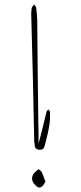

<svg xmlns="http://www.w3.org/2000/svg" viewBox="-20 -796 366 868"><path d="M190.4 -291Q191.4 -293.9 194.3 -295.9Q196.3 -298.8 198.2 -301.8Q200.2 -298.8 203.1 -295.9Q206.1 -293 206.1 -290Q206.1 -277.3 206.1 -264.6Q206.1 -251 204.1 -238.3Q201.2 -215.8 196.3 -194.3Q191.4 -171.9 185.5 -149.4Q183.6 -139.6 178.7 -127.9Q172.9 -117.2 156.2 -119.1Q140.6 -121.1 137.7 -132.8Q135.7 -144.5 134.8 -155.3Q132.8 -224.6 131.8 -294.9Q130.9 -364.3 128.9 -433.6Q127 -508.8 125 -584Q123 -659.2 121.1 -735.4Q121.1 -742.2 122.1 -748Q122.1 -754.9 124 -761.7Q125 -765.6 128.9 -768.6Q132.8 -772.5 134.8 -776.4Q136.7 -772.5 139.6 -768.6Q143.6 -765.6 143.6 -761.7Q145.5 -747.1 146.5 -732.4Q147.5 -718.8 148.4 -704.1Q149.4 -588.9 150.4 -472.7Q152.3 -356.4 153.3 -240.2Q154.3 -216.8 154.3 -193.4Q154.3 -169.9 154.3 -146.5Q164.1 -183.6 172.9 -218.8Q181.6 -254.9 190.4 -291ZM167 48.8Q163.1 51.8 158.2 51.8Q155.3 51.8 152.3 50.8Q144.5 46.9 138.7 40Q124 25.4 125 8.8Q126 -7.8 141.6 -20.5Q145.5 -23.4 149.4 -27.3Q153.3 -31.2 154.3 -31.2Q159.2 -28.3 163.1 -24.4Q168 -19.5 169.9 -15.6Q173.8 -5.9 177.7 3.9Q180.7 13.7 185.5 25.4Q181.6 31.2 177.7 38.1Q173.8 44.9 167 48.8Z"/></svg>

Font: Yuremane_body
Style: Regular
Weight: 400
Version: Version 1.0